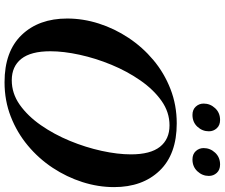

<svg xmlns="http://www.w3.org/2000/svg" viewBox="-90 -862 965 824"><g transform="rotate(90 392.0 -450.5)"><path d="M783.5 -458Q783.5 -390 762 -322.5Q740.5 -255 700.8 -194.8Q661 -134.5 605.2 -88Q549.5 -41.5 481 -14.8Q412.5 12 333.5 12Q201 12 130.5 -61.5Q60 -135 60 -257Q60 -325 81.5 -392.5Q103 -460 143 -520.2Q183 -580.5 238.5 -627Q294 -673.5 362.8 -700.2Q431.5 -727 510 -727Q642.5 -727 713 -653.5Q783.5 -580 783.5 -458ZM200.5 -184.5Q200.5 -101 233 -60Q265.5 -19 325 -19Q381.5 -19 430 -53.2Q478.5 -87.5 517.8 -144Q557 -200.5 585 -268.2Q613 -336 628 -404.8Q643 -473.5 643 -530.5Q643 -614 610.5 -655Q578 -696 518.5 -696Q462 -696 413.5 -661.8Q365 -627.5 325.8 -571Q286.5 -514.5 258.5 -446.8Q230.5 -379 215.5 -310.2Q200.5 -241.5 200.5 -184.5ZM473.5 -794.5Q451 -794.5 438 -808.8Q425 -823 425 -842.5Q425 -870.5 444.8 -891.8Q464.5 -913 495.5 -913Q518 -913 531 -898.8Q544 -884.5 544 -865Q544 -837 524.5 -815.8Q505 -794.5 473.5 -794.5ZM665 -794.5Q642 -794.5 629 -808.8Q616 -823 616 -842.5Q616 -870.5 635.8 -891.8Q655.5 -913 686.5 -913Q709.5 -913 722.5 -898.8Q735.5 -884.5 735.5 -865Q735.5 -837 715.8 -815.8Q696 -794.5 665 -794.5Z"/></g></svg>

Font: Newsreader Display SemiBold
Style: Italic
Weight: 600
Italic angle: -17°
Designer: Hugues Gentile
Foundry: Production Type
Version: Version 1.001